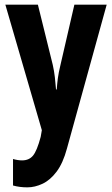

<svg xmlns="http://www.w3.org/2000/svg" viewBox="-20 -566 482 826"><path d="M3 -546H143L207 -287Q213 -260 216 -234Q219 -208 221 -181H224Q226 -207 229 -230Q232 -253 240 -286L300 -546H439L268 73Q251 136 223.5 172.5Q196 209 163 224.5Q130 240 98 240Q81 240 65.5 238Q50 236 36 232V118Q57 124 75 124Q105 124 122 103.5Q139 83 155 23L160 -6Z"/></svg>

Font: Noto Sans Telugu ExtraCondensed
Style: Bold
Weight: 700
Width: 2
Designer: Jelle Bosma - Monotype Design Team
Foundry: Monotype Imaging Inc.
Version: Version 2.005; ttfautohint (v1.8.4.7-5d5b)